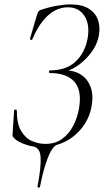

<svg xmlns="http://www.w3.org/2000/svg" viewBox="-20 -656 490 870"><path d="M161 191Q160 195 154.5 194Q149 193 150 189Q167 100 164 55.5Q161 11 127 7Q111 5 86.5 -4.5Q62 -14 47 -27Q40 -34 38 -37Q36 -40 37 -50L44 -156Q44 -159 50 -159.5Q56 -160 56 -156Q56 -95 76 -62Q96 -29 126 -16.5Q156 -4 185 -4Q231 -4 262 -27Q293 -50 312 -86.5Q331 -123 338 -165Q352 -245 317.5 -285Q283 -325 206 -325Q202 -325 202 -331Q202 -337 206 -337Q280 -337 322.5 -377Q365 -417 377 -482Q388 -545 362.5 -584Q337 -623 287 -623Q257 -623 228.5 -608Q200 -593 174 -561Q148 -529 126 -477Q125 -474 120 -475.5Q115 -477 116 -481L147 -587Q152 -601 154.5 -604.5Q157 -608 164 -611Q203 -624 237.5 -630Q272 -636 299 -636Q352 -636 382.5 -616.5Q413 -597 424 -565.5Q435 -534 428 -496Q422 -462 403.5 -433Q385 -404 360 -381Q335 -358 308.5 -344.5Q282 -331 261 -329L275 -337Q318 -337 348 -317Q378 -297 391 -260.5Q404 -224 395 -175Q388 -132 365 -96Q342 -60 309.5 -35.5Q277 -11 239 0Q227 3 214 23.5Q201 44 187.5 85Q174 126 161 191Z"/></svg>

Font: Cormorant Garamond Light
Style: Italic
Weight: 300
Italic angle: -10°
Designer: Christian Thalmann (Catharsis Fonts)
Foundry: Catharsis Fonts
Version: Version 4.001